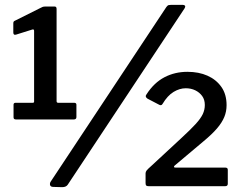

<svg xmlns="http://www.w3.org/2000/svg" viewBox="-20 -770 1018 794"><path d="M286 -345Q296 -345 296 -337V-286Q296 -276 285 -276H46Q36 -276 36 -285V-337Q36 -345 45 -345H116Q121 -345 121 -350V-642Q121 -650 114 -648L47 -627Q35 -623 35 -636V-673Q35 -678 36.5 -680.5Q38 -683 43 -685L145 -736Q152 -740 156.5 -741.5Q161 -743 168 -743H206Q214 -743 214 -733V-352Q214 -345 220 -345H286ZM260 -6Q253 4 237 4L201 3Q189 3 187 -5Q185 -13 191 -21L668 -741Q673 -748 678 -749Q683 -750 689 -750H735Q741 -750 744.5 -747Q748 -744 743 -735ZM730 -199Q768 -234 789 -257Q810 -280 818.5 -298Q827 -316 827 -336Q827 -358 816 -373Q805 -388 787.5 -396.5Q770 -405 748 -405Q723 -405 698 -390Q673 -375 652 -340Q647 -331 636 -338L590 -362Q584 -366 583 -370.5Q582 -375 586 -380Q617 -428 660 -450.5Q703 -473 755 -473Q802 -473 838 -457Q874 -441 895.5 -410.5Q917 -380 917 -335Q917 -309 907.5 -286Q898 -263 877.5 -239Q857 -215 822 -186L702 -85Q699 -82 699.5 -79.5Q700 -77 706 -77H911Q922 -77 922 -68V-10Q922 0 911 0H595Q588 0 585 -2.5Q582 -5 582 -13V-53Q582 -59 586 -64.5Q590 -70 607 -85Z"/></svg>

Font: Libre Franklin SemiBold
Style: Regular
Weight: 600
Designer: Pablo Impallari, Rodrigo Fuenzalida, Nhung Nguyen
Foundry: Impallari Type
Version: Version 3.000